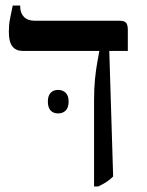

<svg xmlns="http://www.w3.org/2000/svg" viewBox="-20 -667 532 694"><path d="M320 7V-304Q320 -349 323.5 -382.5Q327 -416 331.5 -441Q336 -466 339 -482V-483H61Q38 -483 25 -499Q12 -515 12 -552Q12 -565 13 -577Q14 -589 17.5 -605.5Q21 -622 26 -647H53V-644Q53 -620 66.5 -606Q80 -592 106 -592H412Q429 -592 435.5 -585Q442 -578 442 -559V-483H375L389 -29Q378 -18 365 -9.5Q352 -1 335 7ZM153 -300Q153 -321 163 -331.5Q173 -342 190 -342Q207 -342 217.5 -331.5Q228 -321 228 -300Q228 -278 217.5 -267.5Q207 -257 190 -257Q173 -257 163 -267.5Q153 -278 153 -300Z"/></svg>

Font: Noto Serif Hebrew
Style: Regular
Weight: 400
Designer: Monotype Design Team
Foundry: Monotype Imaging Inc.
Version: Version 2.003